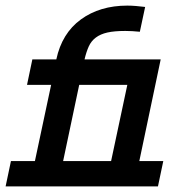

<svg xmlns="http://www.w3.org/2000/svg" viewBox="-68 -668 634 688"><path d="M330.1 -90.8 388.2 -363.8H215.8L158.2 -90.8ZM507.8 -455.1 431.2 -90.8H517.1L498 0H-47.9L-28.8 -90.8H57.1L115.2 -363.8H28.8L47.9 -455.1H133.8Q153.8 -548.8 221.9 -598.4Q290 -647.9 388.2 -647.9Q402.8 -647.9 419.4 -646.5Q436 -645 452.1 -643.1L433.1 -554.2Q404.8 -557.1 380.9 -557.1Q341.8 -557.1 316.9 -551.5Q292 -545.9 275.4 -533.4Q258.8 -521 250 -501.5Q241.2 -481.9 234.9 -455.1Z"/></svg>

Font: Anonymous Pro
Style: Bold Italic
Weight: 700
Italic angle: -12°
Monospace: yes
Designer: Mark Simonson
Version: Version 1.003